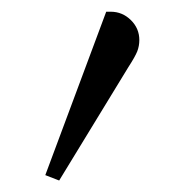

<svg xmlns="http://www.w3.org/2000/svg" viewBox="-20 -112 332 331"><path d="M58.1 189.9 163.1 -91.8H170.9Q190.9 -91.8 205.6 -77.4Q220.2 -63 220.2 -43Q220.2 -32.7 216.6 -23.4Q212.9 -14.2 201.2 3.9L82 199.2Z"/></svg>

Font: Dihjauti
Style: Regular
Weight: 400
Designer: T. Christopher White
Version: Version 3.0.0